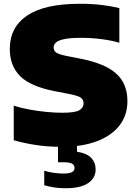

<svg xmlns="http://www.w3.org/2000/svg" viewBox="-20 -770 729 1020"><path d="M308 10Q232.5 10 169.5 0.2Q106.5 -9.5 53 -25V-209Q88 -197 133.8 -188.5Q179.5 -180 226 -175.5Q272.5 -171 310 -171Q380 -171 402 -184.8Q424 -198.5 424 -221Q424 -240.5 408.5 -251.5Q393 -262.5 341 -272L269 -286Q141 -311 86.5 -366Q32 -421 32 -510Q32 -625.5 124.8 -687.8Q217.5 -750 405 -750Q468 -750 521.2 -743.5Q574.5 -737 614 -727V-543Q576.5 -554.5 521.8 -561.8Q467 -569 412 -569Q353 -569 321.2 -562.2Q289.5 -555.5 277.2 -544Q265 -532.5 265 -518Q265 -501 278 -491.2Q291 -481.5 332 -473L404 -459Q497.5 -441 553 -410Q608.5 -379 632.8 -334.8Q657 -290.5 657 -233Q657 -158 614.8 -103.5Q572.5 -49 494.2 -19.5Q416 10 308 10ZM329 230Q295.5 230 268 225.8Q240.5 221.5 215 214V137Q239 144.5 266.5 148.2Q294 152 318 152Q376 152 376 123Q376 105.5 361.5 98.8Q347 92 319 92H288V-10H389V36Q441 44 464.5 68.8Q488 93.5 488 130Q488 175.5 448.2 202.8Q408.5 230 329 230Z"/></svg>

Font: Encode Sans Expanded Expanded Black
Style: Regular
Weight: 900
Width: 7
Designer: Multiple Designers
Foundry: Impallari Type
Version: Version 3.000; ttfautohint (v1.8.3) -l 8 -r 50 -G 200 -x 14 